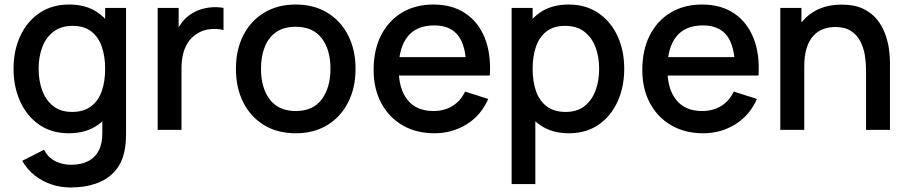

<svg xmlns="http://www.w3.org/2000/svg" viewBox="-20 -575 4020 850"><path d="M292.5 255Q249 255 208.2 241.5Q167.5 228 134 201.8Q100.5 175.5 78.5 137L175 88Q192.5 122.5 225 138.5Q257.5 154.5 293.5 154.5Q338 154.5 369.5 138.8Q401 123 417.2 91.5Q433.5 60 433 13.5V-137.5H445.5V-540H538V14.5Q538 36 536.5 55.5Q535 75 531 94.5Q519.5 149 487.2 184.5Q455 220 405.2 237.5Q355.5 255 292.5 255ZM284.5 15Q209 15 154.2 -22.5Q99.5 -60 69.8 -124.8Q40 -189.5 40 -270.5Q40 -352 70 -416.2Q100 -480.5 155.2 -517.8Q210.5 -555 286.5 -555Q363 -555 415.2 -517.8Q467.5 -480.5 494.2 -416Q521 -351.5 521 -270.5Q521 -189.5 494 -125Q467 -60.5 414.5 -22.8Q362 15 284.5 15ZM299 -79.5Q350.5 -79.5 383 -104Q415.5 -128.5 430.5 -171.5Q445.5 -214.5 445.5 -270.5Q445.5 -326.5 430.2 -369.5Q415 -412.5 383.2 -436.5Q351.5 -460.5 302.5 -460.5Q250.5 -460.5 217 -435Q183.5 -409.5 167.2 -366.5Q151 -323.5 151 -270.5Q151 -217 167.2 -173.8Q183.5 -130.5 216.2 -105Q249 -79.5 299 -79.5Z M678 0V-540H771V-409L758 -426Q768 -452 784 -473.8Q800 -495.5 821 -509.5Q841.5 -524.5 866.8 -532.8Q892 -541 918.5 -542.8Q945 -544.5 969.5 -540V-442Q943 -449 910.8 -446Q878.5 -443 851.5 -425.5Q826 -409 811.2 -385.5Q796.5 -362 790 -333.2Q783.5 -304.5 783.5 -272.5V0Z M1289 15Q1208 15 1148.5 -21.5Q1089 -58 1056.8 -122.2Q1024.5 -186.5 1024.5 -270.5Q1024.5 -355 1057.5 -419.2Q1090.5 -483.5 1150 -519.2Q1209.5 -555 1289 -555Q1370 -555 1429.5 -518.5Q1489 -482 1521.5 -418Q1554 -354 1554 -270.5Q1554 -186 1521.2 -121.8Q1488.5 -57.5 1429 -21.2Q1369.5 15 1289 15ZM1289 -83.5Q1366.5 -83.5 1404.8 -135.8Q1443 -188 1443 -270.5Q1443 -355 1404.2 -405.8Q1365.5 -456.5 1289 -456.5Q1236.5 -456.5 1202.5 -432.8Q1168.5 -409 1152 -367.2Q1135.5 -325.5 1135.5 -270.5Q1135.5 -185.5 1174.5 -134.5Q1213.5 -83.5 1289 -83.5Z M1903.5 15Q1823 15 1762.2 -20.2Q1701.5 -55.5 1667.8 -118.8Q1634 -182 1634 -265.5Q1634 -354 1667.2 -419Q1700.5 -484 1760 -519.5Q1819.5 -555 1898.5 -555Q1981 -555 2039 -516.8Q2097 -478.5 2125.8 -408Q2154.5 -337.5 2148.5 -240.5H2044V-278.5Q2043 -372.5 2008.2 -417.5Q1973.5 -462.5 1902.5 -462.5Q1824 -462.5 1784.5 -413Q1745 -363.5 1745 -270Q1745 -181 1784.5 -132.2Q1824 -83.5 1898.5 -83.5Q1947.5 -83.5 1983.2 -105.8Q2019 -128 2039 -169.5L2141.5 -137Q2110 -64.5 2046 -24.8Q1982 15 1903.5 15ZM1711 -240.5V-322H2096.5V-240.5Z M2499 15Q2421.5 15 2369 -22.8Q2316.5 -60.5 2289.5 -125Q2262.5 -189.5 2262.5 -270.5Q2262.5 -351.5 2289.2 -416Q2316 -480.5 2368.2 -517.8Q2420.5 -555 2497 -555Q2573 -555 2628.2 -517.8Q2683.5 -480.5 2713.5 -416.2Q2743.5 -352 2743.5 -270.5Q2743.5 -189.5 2713.8 -124.8Q2684 -60 2629.2 -22.5Q2574.5 15 2499 15ZM2245 240V-540H2338V-151.5H2350V240ZM2484.5 -79.5Q2534.5 -79.5 2567.2 -105Q2600 -130.5 2616.2 -173.8Q2632.5 -217 2632.5 -270.5Q2632.5 -323.5 2616.2 -366.5Q2600 -409.5 2566.5 -435Q2533 -460.5 2481 -460.5Q2432 -460.5 2400.2 -436.5Q2368.5 -412.5 2353.2 -369.5Q2338 -326.5 2338 -270.5Q2338 -214.5 2353 -171.5Q2368 -128.5 2400.5 -104Q2433 -79.5 2484.5 -79.5Z M3093 15Q3012.5 15 2951.8 -20.2Q2891 -55.5 2857.2 -118.8Q2823.5 -182 2823.5 -265.5Q2823.5 -354 2856.8 -419Q2890 -484 2949.5 -519.5Q3009 -555 3088 -555Q3170.5 -555 3228.5 -516.8Q3286.5 -478.5 3315.2 -408Q3344 -337.5 3338 -240.5H3233.5V-278.5Q3232.5 -372.5 3197.8 -417.5Q3163 -462.5 3092 -462.5Q3013.5 -462.5 2974 -413Q2934.5 -363.5 2934.5 -270Q2934.5 -181 2974 -132.2Q3013.5 -83.5 3088 -83.5Q3137 -83.5 3172.8 -105.8Q3208.5 -128 3228.5 -169.5L3331 -137Q3299.5 -64.5 3235.5 -24.8Q3171.5 15 3093 15ZM2900.5 -240.5V-322H3286V-240.5Z M3814 0V-265.5Q3814 -297 3808.8 -330.2Q3803.5 -363.5 3788.8 -392Q3774 -420.5 3747.2 -438Q3720.5 -455.5 3677.5 -455.5Q3649.5 -455.5 3624.5 -446.2Q3599.5 -437 3580.8 -416.5Q3562 -396 3551.2 -362.5Q3540.5 -329 3540.5 -281L3475.5 -305.5Q3475.5 -379 3503 -435.2Q3530.5 -491.5 3582 -523Q3633.5 -554.5 3706.5 -554.5Q3762.5 -554.5 3800.5 -536.5Q3838.5 -518.5 3862.2 -489.2Q3886 -460 3898.5 -425.5Q3911 -391 3915.5 -358Q3920 -325 3920 -300V0ZM3434.5 0V-540H3528V-384H3540.5V0Z"/></svg>

Font: Manrope ExtraLight SemiBold
Style: Regular
Weight: 600
Version: Version 4.504